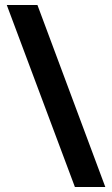

<svg xmlns="http://www.w3.org/2000/svg" viewBox="-20 -739 447 764"><path d="M129 -719 399 5H278L7 -719Z"/></svg>

Font: Noto Sans Thai Cond
Style: Bold
Weight: 700
Width: 3
Designer: Monotype Design Team
Foundry: Monotype Imaging Inc.
Version: Version 2.002; ttfautohint (v1.8.4.7-5d5b)